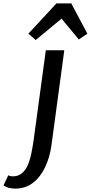

<svg xmlns="http://www.w3.org/2000/svg" viewBox="-136 -851 530 1123"><path d="M-46.5 252Q-67.5 252 -85 247.5Q-102.5 243 -115.5 233.5L-87.5 174Q-83.5 177 -75.5 178.8Q-67.5 180.5 -62.5 180.5Q-30 180.5 -8.8 163.2Q12.5 146 25.8 116Q39 86 47 47.5Q55 9 61 -33.5L132 -557H240L165 -1.5Q155.5 68.5 128.2 126.2Q101 184 57.2 218Q13.5 252 -46.5 252ZM73 -617 30 -654 194 -831H281L375 -654L325 -620L224 -742Z"/></svg>

Font: Koeln Type Sans
Style: Italic
Weight: 400
Italic angle: -7.5°
Designer: Eben Sorkin
Foundry: Eben Sorkin
Version: Version 2.001